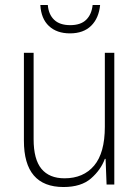

<svg xmlns="http://www.w3.org/2000/svg" viewBox="-20 -741 562 771"><path d="M439 -529V0H408L404 -103H401Q385 -59 345.5 -24.5Q306 10 235 10Q76 10 76 -176V-529H115V-182Q115 -101 146.5 -63Q178 -25 239 -25Q315 -25 358 -76Q401 -127 401 -232V-529ZM382 -721Q377 -668 346 -637.5Q315 -607 261 -607Q208 -607 176.5 -636.5Q145 -666 142 -721H172Q175 -683 197.5 -661.5Q220 -640 262 -640Q304 -640 326 -661.5Q348 -683 352 -721Z"/></svg>

Font: Noto Sans Sinhala UI SemiCondensed ExtraLight
Style: Regular
Weight: 200
Width: 4
Designer: Jelle Bosma - Monotype Design Team
Foundry: Monotype Imaging Inc.
Version: Version 2.006; ttfautohint (v1.8.4.7-5d5b)